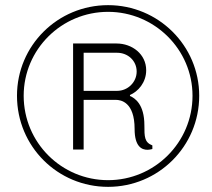

<svg xmlns="http://www.w3.org/2000/svg" viewBox="-20 -716 825 746"><path d="M754 -344C754 -539 595 -696 400 -696C204 -696 46 -539 46 -344C46 -147 204 10 400 10C595 10 754 -147 754 -344ZM728 -344C728 -162 580 -16 400 -16C219 -16 72 -162 72 -344C72 -524 219 -670 400 -670C580 -670 728 -524 728 -344ZM572 -137V-151C541 -163 541 -185 541 -229C541 -311 504 -335 485 -343V-347C516 -360 548 -395 548 -443C548 -506 493 -547 433 -547H264V-135H305V-328H430C449 -328 503 -320 503 -215C503 -145 532 -134 553 -134C561 -134 572 -137 572 -137ZM435 -363H305V-511H435C477 -511 511 -480 511 -438C511 -397 477 -363 435 -363Z"/></svg>

Font: Chivo Light
Style: Italic
Weight: 300
Italic angle: -8°
Designer: Hector Gatti
Foundry: Omnibus-Type
Version: Version 1.003;PS 001.003;hotconv 1.0.70;makeotf.lib2.5.58329